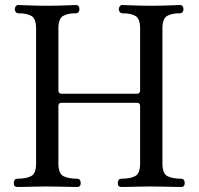

<svg xmlns="http://www.w3.org/2000/svg" viewBox="-20 -746 792 766"><path d="M49 0Q35 0 35 -16Q35 -23 38.5 -28Q42 -33 49 -33Q83 -33 103.5 -43Q124 -53 124 -94V-633Q124 -671 106 -682Q88 -693 53 -693Q47 -693 43 -698Q39 -703 39 -710Q39 -716 43 -721Q47 -726 53 -726Q59 -726 80.5 -725Q102 -724 127.5 -723.5Q153 -723 168 -723Q184 -723 209.5 -723.5Q235 -724 256.5 -725Q278 -726 283 -726Q290 -726 293.5 -721Q297 -716 297 -710Q297 -703 293.5 -698Q290 -693 283 -693Q249 -693 231 -682Q213 -671 213 -633V-385Q213 -372 226 -372H526Q539 -372 539 -385V-633Q539 -671 521 -682Q503 -693 468 -693Q462 -693 458 -698Q454 -703 454 -710Q454 -716 458 -721Q462 -726 468 -726Q473 -726 495 -725Q517 -724 542.5 -723.5Q568 -723 583 -723Q599 -723 624.5 -723.5Q650 -724 671.5 -725Q693 -726 698 -726Q705 -726 708.5 -721Q712 -716 712 -710Q712 -703 708.5 -698Q705 -693 698 -693Q664 -693 646 -682Q628 -671 628 -633V-94Q628 -53 648.5 -43Q669 -33 703 -33Q710 -33 713.5 -28Q717 -23 717 -16Q717 0 703 0Q697 0 674 -0.5Q651 -1 625 -1.5Q599 -2 583 -2Q568 -2 542 -1.5Q516 -1 493.5 -0.5Q471 0 464 0Q450 0 450 -16Q450 -23 453.5 -28Q457 -33 464 -33Q498 -33 518.5 -43Q539 -53 539 -94V-323Q539 -336 526 -336H226Q213 -336 213 -323V-94Q213 -53 233.5 -43Q254 -33 288 -33Q295 -33 298.5 -28Q302 -23 302 -16Q302 0 288 0Q282 0 259 -0.5Q236 -1 210 -1.5Q184 -2 168 -2Q153 -2 127 -1.5Q101 -1 78.5 -0.5Q56 0 49 0Z"/></svg>

Font: TsukuhouMincho
Style: Regular
Weight: 400
Designer: Iose
Foundry: Typographish
Version: Version 1.001; ttfautohint (v1.8.3)